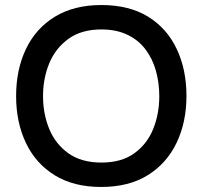

<svg xmlns="http://www.w3.org/2000/svg" viewBox="-20 -735 805 763"><path d="M382 8Q273 8 197.5 -38.5Q122 -85 83 -167Q44 -249 44 -353Q44 -458 83 -540Q122 -622 198 -668.5Q274 -715 383 -715Q493 -715 568 -669Q643 -623 682 -541Q721 -459 721 -354Q721 -250 682 -168Q643 -86 567.5 -39Q492 8 382 8ZM383 -89Q463 -89 514 -126Q565 -163 589 -223Q613 -283 613 -353Q613 -406 599.5 -454Q586 -502 558 -539Q530 -576 486 -597Q442 -618 383 -618Q304 -618 252.5 -581Q201 -544 176 -484Q151 -424 151 -353Q151 -283 175.5 -223Q200 -163 251.5 -126Q303 -89 383 -89Z"/></svg>

Font: Onest Medium
Style: Regular
Weight: 500
Designer: Dmitri Voloshin, Andrey Kudryavtsev
Foundry: Dmitri Voloshin, Andrey Kudryavtsev
Version: Version 1.000;gftools[0.9.33]